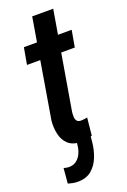

<svg xmlns="http://www.w3.org/2000/svg" viewBox="-161 -710 627 951"><g transform="rotate(-20 152.0 -234.5)"><path d="M144 -50.3 211.9 -2.9 209 28.8Q205.1 68.8 190.7 105.7Q176.3 142.6 148.2 166.3Q120.1 189.9 74.2 189.5Q61.5 189.5 49.3 187Q37.1 184.6 24.9 181.2L31.7 101.6Q37.6 103 43.5 104.2Q49.3 105.5 55.7 106Q79.1 106.9 95 96.4Q110.8 85.9 120.6 68.1Q130.4 50.3 133.8 29.8ZM303.7 -528.3 288.1 -440.4H36.1L51.8 -528.3ZM142.6 -657.7H253.4L166.5 -146Q165 -133.3 165.3 -120.6Q165.5 -107.9 171.6 -99.1Q177.7 -90.3 193.4 -89.8Q201.7 -89.8 210.2 -91.1Q218.8 -92.3 227.1 -93.8L217.8 -1.5Q202.6 3.9 186.5 6.6Q170.4 9.3 153.8 9.3Q111.8 7.8 89.4 -14.2Q66.9 -36.1 59.6 -69.8Q52.2 -103.5 55.7 -139.6Z"/></g></svg>

Font: Roboto Condensed Medium
Style: Italic
Weight: 500
Italic angle: -12°
Designer: Christian Robertson
Foundry: Google
Version: Version 3.0; 2020